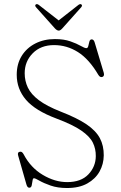

<svg xmlns="http://www.w3.org/2000/svg" viewBox="-20 -905 592 941"><path d="M308.5 16.5Q262.5 16.5 228.2 4.5Q194 -7.5 173.2 -19.5Q152.5 -31.5 146.5 -31.5Q141 -31.5 139.5 -19.8Q138 -8 135.5 3.5Q133 15 123.5 15Q114 15 109.5 -1L69 -142.5Q64 -159 78 -161.5Q88 -163.5 96 -148.5Q130 -83.5 189.5 -48Q249 -12.5 309.5 -12.5Q377 -12.5 413 -50.2Q449 -88 449.5 -139.5Q450 -175.5 435 -206Q420 -236.5 378.2 -265.2Q336.5 -294 256.5 -324Q152.5 -363 107.2 -416Q62 -469 62 -538.5Q62 -591.5 86.2 -630.8Q110.5 -670 153 -691.8Q195.5 -713.5 249 -713.5Q293 -713.5 324.5 -702.5Q356 -691.5 375.5 -680.2Q395 -669 403 -669Q410.5 -669 412.8 -679.8Q415 -690.5 418 -701.2Q421 -712 429.5 -712Q439.5 -712 444 -697L488.5 -548.5Q493 -532.5 482 -528Q470.5 -524 462 -538Q416.5 -615.5 362 -649.8Q307.5 -684 245 -684Q180 -684 140.5 -644Q101 -604 101 -546Q101 -508.5 116.5 -475.8Q132 -443 170.5 -414Q209 -385 277.5 -358Q357.5 -327 403.8 -295.8Q450 -264.5 469.5 -227.8Q489 -191 488.5 -143Q488 -100.5 467.8 -64.2Q447.5 -28 407.8 -5.8Q368 16.5 308.5 16.5ZM286 -766.5Q276 -755 268 -755Q259 -755 248.5 -766.5L156.5 -869.5Q149 -878.5 156 -883.5Q161.5 -887 170 -881L267.5 -805L364.5 -881Q373 -887 378.5 -883.5Q385.5 -878.5 378 -869.5Z"/></svg>

Font: Fraunces 9pt SuperSoft Thin
Style: Regular
Weight: 100
Version: Version 1.000;[b76b70a41]